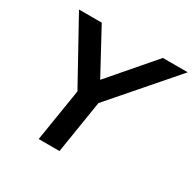

<svg xmlns="http://www.w3.org/2000/svg" viewBox="-156 -864 1027 1023"><g transform="rotate(30 358.0 -352.5)"><path d="M206 0 258 -323 47 -705H187L332 -437L563 -705H716L386 -325L334 0Z"/></g></svg>

Font: Nunito Sans
Style: Bold Italic
Weight: 700
Italic angle: -9°
Designer: Vernon Adams
Foundry: Vernon Adams
Version: Version 3.006; ttfautohint (v1.8.3)